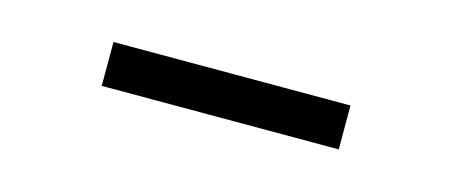

<svg xmlns="http://www.w3.org/2000/svg" viewBox="-23 -768 546 232"><g transform="rotate(15 250.0 -652.5)"><path d="M102 -625V-679.9H398.5V-625Z"/></g></svg>

Font: Nunito Sans 12pt ExtraLight
Style: Regular
Weight: 200
Designer: Vernon Adams
Foundry: Vernon Adams
Version: Version 3.101;gftools[0.9.27]